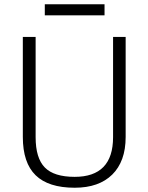

<svg xmlns="http://www.w3.org/2000/svg" viewBox="-20 -873 696 900"><path d="M330 7Q207 7 147 -51.5Q87 -110 87 -231V-700H147V-230Q147 -132 190 -88Q233 -44 330 -44Q510 -44 510 -230V-700H569V-231Q569 -173 553 -129Q537 -85 506 -54.5Q475 -24 431 -8.5Q387 7 330 7ZM470 -853V-801H190V-853Z"/></svg>

Font: Pathway Extreme 28pt ExtraLight
Style: Regular
Weight: 250
Designer: Eduardo Rodriguez Tunni
Foundry: Eduardo Rodriguez Tunni
Version: Version 1.001;gftools[0.9.26]